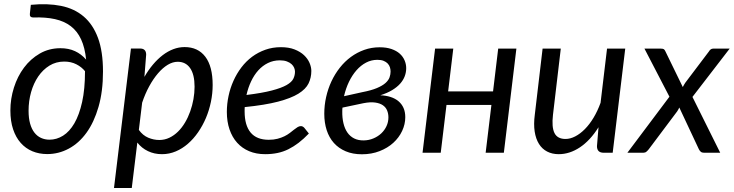

<svg xmlns="http://www.w3.org/2000/svg" viewBox="-20 -743 3570 934"><path d="M130 -719.5Q211.5 -727.5 276.5 -714.5Q341.5 -701.5 387 -662.8Q432.5 -624 456.8 -558.2Q481 -492.5 481 -395Q481 -298 459.2 -223Q437.5 -148 400.5 -97Q363.5 -46 314.2 -19.8Q265 6.5 210 6.5Q170.5 6.5 137.5 -7.2Q104.5 -21 80.8 -47.8Q57 -74.5 43.8 -114Q30.5 -153.5 30.5 -205.5Q30.5 -262.5 47.8 -317Q65 -371.5 96.8 -414Q128.5 -456.5 173.5 -482.5Q218.5 -508.5 274 -508.5Q314 -508.5 344.8 -494.2Q375.5 -480 399 -453Q393 -511.5 374.5 -551.5Q356 -591.5 324.2 -615.8Q292.5 -640 247.2 -650Q202 -660 143 -658Q131.5 -658 127.8 -663.2Q124 -668.5 125.5 -678.5ZM221 -63.5Q255.5 -63.5 286.8 -83Q318 -102.5 341.8 -143.2Q365.5 -184 379.5 -246.8Q393.5 -309.5 393.5 -396L394.5 -395.5Q377.5 -417 351.5 -430.2Q325.5 -443.5 292.5 -443.5Q252.5 -443.5 220.5 -423.8Q188.5 -404 166 -371Q143.5 -338 131.2 -294.8Q119 -251.5 119 -204.5Q119 -168 126.5 -141.5Q134 -115 147.5 -97.8Q161 -80.5 179.8 -72Q198.5 -63.5 221 -63.5Z M534.5 171.5 617 -507H661Q691 -507 691 -477L682.5 -369Q701.5 -402 724 -428.8Q746.5 -455.5 771.2 -474.5Q796 -493.5 823 -503.8Q850 -514 878 -514Q943 -514 978.8 -467Q1014.5 -420 1014.5 -329.5Q1014.5 -288.5 1006 -247.5Q997.5 -206.5 981.8 -169.2Q966 -132 943.8 -99.8Q921.5 -67.5 894.2 -43.8Q867 -20 835 -6.5Q803 7 768 7Q730.5 7 699.8 -7.8Q669 -22.5 648 -49.5L621 171.5ZM844.5 -442.5Q820.5 -442.5 796 -427.8Q771.5 -413 748.8 -386.5Q726 -360 706 -323.5Q686 -287 671.5 -243.5L655.5 -111Q674.5 -84.5 701 -73.2Q727.5 -62 755 -62Q781 -62 804 -73Q827 -84 846 -102.8Q865 -121.5 880 -146.8Q895 -172 905.2 -200.8Q915.5 -229.5 921 -260.2Q926.5 -291 926.5 -321Q926.5 -380.5 905 -411.5Q883.5 -442.5 844.5 -442.5Z M1494.5 -398Q1494.5 -365 1481 -337.2Q1467.5 -309.5 1431.5 -287.2Q1395.5 -265 1332.5 -248.5Q1269.5 -232 1170.5 -222Q1170 -216.5 1170 -211.2Q1170 -206 1170 -200.5Q1170 -133.5 1199.2 -98.2Q1228.5 -63 1287.5 -63Q1311.5 -63 1330.2 -68Q1349 -73 1363.8 -80.2Q1378.5 -87.5 1389.8 -96.2Q1401 -105 1410.2 -112.2Q1419.5 -119.5 1427.5 -124.5Q1435.5 -129.5 1443.5 -129.5Q1453 -129.5 1460.5 -121L1482.5 -93.5Q1457 -67 1432.5 -48.2Q1408 -29.5 1382.8 -17Q1357.5 -4.5 1329.8 1.2Q1302 7 1270 7Q1226.5 7 1192 -7.5Q1157.5 -22 1133.5 -48.8Q1109.5 -75.5 1096.5 -113.5Q1083.5 -151.5 1083.5 -198.5Q1083.5 -237.5 1091.8 -276.2Q1100 -315 1115.8 -350Q1131.5 -385 1154.2 -415Q1177 -445 1206.2 -466.8Q1235.5 -488.5 1270.8 -501Q1306 -513.5 1346.5 -513.5Q1385 -513.5 1413 -502.5Q1441 -491.5 1459 -474.5Q1477 -457.5 1485.8 -437Q1494.5 -416.5 1494.5 -398ZM1341.5 -449.5Q1310 -449.5 1283.5 -436.5Q1257 -423.5 1236.5 -400.8Q1216 -378 1201.5 -347.2Q1187 -316.5 1179 -281Q1256 -290.5 1302.5 -302.8Q1349 -315 1374 -329.2Q1399 -343.5 1407 -360Q1415 -376.5 1415 -394.5Q1415 -403.5 1411 -413.2Q1407 -423 1398.2 -431Q1389.5 -439 1375.5 -444.2Q1361.5 -449.5 1341.5 -449.5Z M1956 -411.5Q1956 -391.5 1949 -372.5Q1942 -353.5 1926.8 -336.2Q1911.5 -319 1887.5 -304.5Q1863.5 -290 1830 -279.5Q1857.5 -278.5 1880 -271.2Q1902.5 -264 1918.5 -250.5Q1934.5 -237 1943 -217.8Q1951.5 -198.5 1951.5 -173Q1951.5 -138.5 1936.2 -106Q1921 -73.5 1893.2 -48.2Q1865.5 -23 1826.5 -7.8Q1787.5 7.5 1740.5 7.5Q1696 7.5 1661.8 -7Q1627.5 -21.5 1604.2 -47.5Q1581 -73.5 1569.2 -109.8Q1557.5 -146 1557.5 -189.5Q1557.5 -231 1566.5 -271Q1575.5 -311 1592.2 -347Q1609 -383 1633 -413.5Q1657 -444 1687 -466Q1717 -488 1752.2 -500.5Q1787.5 -513 1827 -513Q1860 -513 1884.5 -504.5Q1909 -496 1924.8 -481.8Q1940.5 -467.5 1948.2 -449.2Q1956 -431 1956 -411.5ZM1646 -219.5Q1645.5 -215 1645.2 -210.5Q1645 -206 1645 -201.5Q1644.5 -169.5 1650.8 -143.2Q1657 -117 1670 -98.2Q1683 -79.5 1703 -69.5Q1723 -59.5 1750 -60Q1775 -60.5 1796.8 -69.8Q1818.5 -79 1834.8 -94.2Q1851 -109.5 1860.2 -129.5Q1869.5 -149.5 1869.5 -172Q1869.5 -190 1863.2 -205.5Q1857 -221 1842.5 -231Q1828 -241 1804.8 -244.2Q1781.5 -247.5 1748 -241ZM1816 -452Q1786.5 -452 1760.8 -438.5Q1735 -425 1714 -401Q1693 -377 1677.5 -344.8Q1662 -312.5 1653.5 -275L1741.5 -294.5Q1786 -303 1813.2 -314.5Q1840.5 -326 1855.2 -339.2Q1870 -352.5 1875 -366.8Q1880 -381 1880 -395Q1880 -405.5 1876.8 -415.8Q1873.5 -426 1866 -434Q1858.5 -442 1846.2 -447Q1834 -452 1816 -452Z M2492 -506.5 2431 0H2342.5L2370.5 -232.5H2152L2124 0H2035.5L2096.5 -506.5H2185L2160 -298.5H2378.5L2403.5 -506.5Z M2708 -506.5 2670 -184.5Q2663 -125 2677.2 -96Q2691.5 -67 2731 -67Q2754 -67 2778.2 -79.5Q2802.5 -92 2825.2 -115Q2848 -138 2867.5 -170.5Q2887 -203 2901.5 -243L2933 -506.5H3021.5L2960.5 0H2916.5Q2884 0 2884 -32L2891.5 -124Q2851 -59.5 2801 -26.2Q2751 7 2698 7Q2666 7 2641.5 -5.8Q2617 -18.5 2601.8 -43Q2586.5 -67.5 2581 -103Q2575.5 -138.5 2581.5 -184.5L2619.5 -506.5Z M3236.5 -272.5 3115 -506.5H3194.5Q3204.5 -506.5 3209 -503.8Q3213.5 -501 3216.5 -494L3301.5 -319.5Q3307 -330.5 3314 -341L3428.5 -492.5Q3436.5 -506.5 3449.5 -506.5H3529.5L3348.5 -271.5L3483.5 0H3404.5Q3394.5 0 3388.8 -5Q3383 -10 3379.5 -17.5L3284.5 -220Q3279.5 -209 3274 -201L3136 -17Q3130.5 -10 3124.5 -5Q3118.5 0 3109.5 0H3032Z"/></svg>

Font: Lato
Style: Italic
Weight: 400
Italic angle: -7°
Designer: Lukasz Dziedzic
Foundry: tyPoland Lukasz Dziedzic
Version: Version 2.007; 2014-02-27